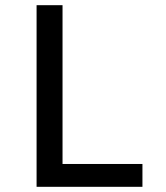

<svg xmlns="http://www.w3.org/2000/svg" viewBox="-20 -720 640 740"><path d="M121 0H529V-88H221V-700H121Z"/></svg>

Font: CommitMono
Style: 500Regular
Weight: 500
Monospace: yes
Designer: Eigil Nikolajsen
Foundry: Eigil Nikolajsen
Version: Version 1.143